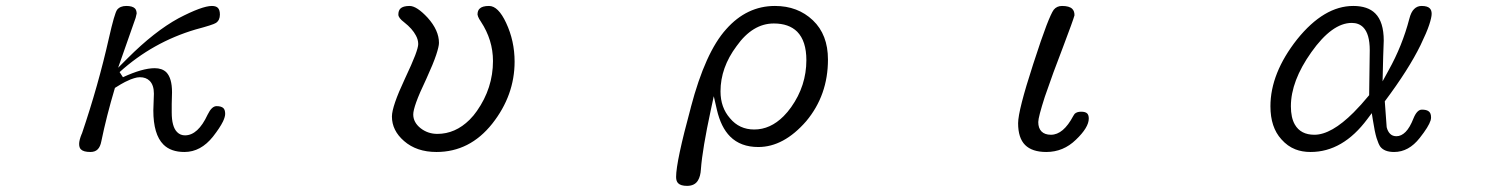

<svg xmlns="http://www.w3.org/2000/svg" viewBox="-20 -497 5040 642"><path d="M497.1 -269Q456.5 -269 391.1 -238.8L379.9 -255.9Q490.7 -356 633.8 -398.4Q692.9 -414.1 702.1 -420.4Q715.3 -429.2 715.3 -448.2Q715.3 -463.9 708.5 -470.7Q702.1 -477.1 688.5 -477.1Q655.8 -477.1 577.1 -436Q496.6 -392.1 406.7 -302.2L375 -270.5L433.6 -437.5L437 -452.1Q436.5 -463.4 431.2 -468.8Q422.9 -477.1 402.3 -477.1Q381.8 -477.1 371.6 -464.4Q362.8 -452.1 344.2 -369.6Q308.6 -211.4 253.9 -50.3L253.4 -49.8Q244.6 -28.3 244.6 -15.9Q244.6 -3.4 250.5 2.4Q259.3 11.2 282.2 11.2Q297.9 11.2 306.6 2.4Q315.4 -6.3 318.8 -24.4Q335.9 -107.9 364.3 -203.1Q386.7 -217.3 398.4 -223.1Q410.2 -229 416.5 -231.4Q422.9 -233.9 428.2 -235.4Q438.5 -238.8 447.8 -238.8Q468.3 -238.8 480.5 -226.6Q494.6 -212.4 494.6 -183.6L492.7 -127.9Q492.7 -47.4 526.4 -13.7Q551.3 11.2 596.7 11.2Q651.4 11.2 692.4 -40.5Q715.3 -69.8 725.6 -90.8Q732.9 -106.4 732.9 -116.2Q732.9 -129.4 727.1 -135.3Q720.2 -142.1 704.1 -142.1Q688 -142.1 674.3 -113.8Q642.1 -44.4 598.6 -44.4Q583 -44.4 572.3 -55.2Q554.2 -73.2 554.2 -121.1V-149.4L555.2 -188.5Q555.2 -235.8 536.1 -255.4Q522 -269 497.1 -269Z M1700.7 -291Q1700.7 -359.9 1672.4 -420.4Q1646 -477.1 1615.2 -477.1Q1592.3 -477.1 1583.5 -467.8Q1576.7 -461.4 1576.7 -448.2L1578.6 -441.4Q1581.1 -434.6 1587.9 -424.8Q1628.4 -363.3 1628.4 -293Q1628.4 -202.6 1574.7 -126Q1564 -110.4 1550.3 -96.7Q1502.4 -49.3 1442.4 -49.3Q1410.6 -49.3 1386.2 -68.4Q1361.8 -87.9 1361.8 -114.3Q1361.8 -127.4 1371.8 -155.5Q1381.8 -183.6 1405.8 -233.9Q1429.2 -285.2 1438.5 -313.5Q1447.8 -341.8 1447.8 -353.5Q1447.8 -395.5 1410.2 -437.5Q1373.5 -477.1 1349.6 -477.1Q1327.6 -477.1 1318.8 -468.3Q1312 -461.4 1312 -448.2Q1312 -437 1331.5 -422.4Q1358.9 -400.9 1370.6 -378.4Q1378.4 -364.3 1378.4 -349.6Q1378.4 -338.9 1368.2 -311.8Q1357.9 -284.7 1333.5 -232.9Q1290.5 -141.1 1290.5 -107.4Q1290.5 -60.5 1331.1 -25.4Q1373 11.2 1439.5 11.2Q1550.8 11.2 1626 -83.5Q1700.7 -178.2 1700.7 -291Z M2502 -64Q2452.1 -64 2420.9 -101.6Q2389.2 -137.7 2389.2 -191.4Q2389.2 -271 2442.9 -342.8Q2496.6 -418.5 2567.4 -418.5Q2617.7 -418.5 2645.5 -391.1Q2676.3 -359.9 2676.3 -295.9Q2676.3 -210.4 2625.5 -138.7Q2613.8 -122.1 2600.1 -108.4Q2555.7 -64 2502 -64ZM2240.7 94.7Q2240.7 108.9 2247.6 115.7Q2256.3 124.5 2277.3 124.5Q2303.2 124.5 2314 106Q2322.3 92.3 2323.7 68.8V68.4Q2328.6 1.5 2356.9 -129.9L2366.7 -175.3L2377 -130.4Q2390.6 -71.3 2421.4 -40.5Q2456.5 -5.4 2515.6 -5.4Q2600.6 -5.4 2675.8 -91.8Q2748.5 -178.7 2748.5 -297.9Q2748.5 -381.3 2698 -429.2Q2647.5 -477.1 2571.3 -477.1Q2477.1 -477.1 2408.2 -399.4Q2338.4 -322.3 2290 -138.2V-137.7Q2240.7 43.5 2240.7 94.7ZM2442.9 -342.8Q2442.9 -342.8 2442.9 -342.8ZM2420.9 -101.6Q2420.9 -101.6 2420.9 -101.6Z M3384.3 -85Q3384.3 -35.6 3407.7 -12.2Q3431.2 11.2 3478.5 11.2Q3535.6 11.2 3577.6 -29.8Q3620.6 -70.8 3620.6 -100.6Q3620.6 -112.3 3615.2 -117.7Q3609.4 -123.5 3595 -123.5Q3580.6 -123.5 3573.2 -116.2L3568.8 -109.4Q3535.6 -46.4 3494.1 -46.4Q3473.6 -46.4 3462.6 -57.4Q3451.7 -68.4 3451.7 -88.9Q3451.7 -105 3473.6 -173.3Q3501 -253.4 3534.2 -338.9Q3568.8 -430.2 3572.8 -445.8V-446.3Q3572.8 -460 3565.4 -467.3Q3555.7 -477.1 3531.2 -477.1Q3513.7 -477.1 3503.4 -464.4Q3495.1 -453.1 3479 -411.4Q3462.9 -369.6 3434.6 -282.2Q3384.3 -127.4 3384.3 -85Z M4375 -46.4Q4329.1 -46.4 4309.6 -80.6Q4296.4 -103.5 4296.4 -141.6Q4296.4 -226.1 4364.7 -322.3Q4434.1 -420.4 4500 -420.4Q4523.4 -420.4 4538.1 -405.8Q4560.1 -383.8 4560.1 -329.1L4558.1 -178.7Q4530.3 -145 4506.3 -121.1Q4431.6 -46.4 4375 -46.4ZM4641.6 11.2Q4690.4 11.2 4727.1 -35.6Q4757.3 -73.7 4763.7 -94.7Q4765.1 -100.6 4765.1 -104.5Q4765.1 -120.6 4755.4 -126Q4748 -130.4 4734.4 -130.4Q4718.3 -130.4 4706.5 -101.6Q4694.3 -70.3 4679.9 -55.9Q4665.5 -41.5 4649.4 -41.5Q4636.2 -41.5 4628.2 -49.6Q4620.1 -57.6 4616.7 -71.8L4610.4 -158.2Q4690.4 -265.1 4730 -346.2Q4751 -389.6 4759 -414.3Q4767.1 -439 4767.1 -450.9Q4767.1 -462.9 4760.7 -469.2Q4752.9 -477.1 4733.4 -477.1Q4718.8 -477.1 4708.5 -466.8Q4698.2 -457 4692.4 -434.1Q4668.9 -343.8 4623 -261.7L4603 -225.1L4605 -307.1L4606.9 -361.3Q4606.9 -423.8 4578.6 -452.1Q4553.7 -477.1 4504.9 -477.1Q4407.2 -477.1 4317.4 -365.7Q4228 -252.4 4228 -141.6Q4228 -71.3 4264.6 -31.2Q4285.2 -7.8 4311.5 2.4Q4334 11.2 4362.3 11.2Q4470.2 11.2 4552.2 -99.1L4566.9 -118.7L4570.8 -94.2Q4576.7 -55.7 4583 -35.2Q4589.4 -15.1 4595.2 -6.8Q4608.9 11.2 4641.6 11.2Z"/></svg>

Font: YuPearl-ExtraLight
Style: ExtraLight
Weight: 200
Designer: Max Yao
Foundry: Max-Everyday
Version: Version 1.011; ttfautohint (v1.8.3)